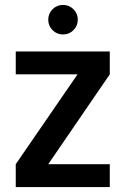

<svg xmlns="http://www.w3.org/2000/svg" viewBox="-20 -760 511 780"><path d="M176 -93H426V0H44V-93L295 -458H44V-551H426V-458ZM236 -620Q211 -620 193.5 -637.5Q176 -655 176 -680Q176 -705 193.5 -722.5Q211 -740 236 -740Q261 -740 278.5 -722.5Q296 -705 296 -680Q296 -655 278.5 -637.5Q261 -620 236 -620Z"/></svg>

Font: Poppins Cyr Med
Style: Regular
Weight: 500
Designer: Ninad Kale (Devanagari), Jonny Pinhorn (Latin)
Foundry: Indian Type Foundry
Version: 4.004